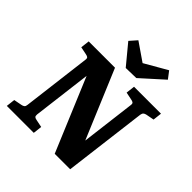

<svg xmlns="http://www.w3.org/2000/svg" viewBox="-207 -919 1063 1063"><g transform="rotate(45 324.0 -387.5)"><path d="M14 0 20 -52 67 -61Q78 -63 84 -68Q90 -73 91 -85L141 -488Q143 -501 137.5 -505.5Q132 -510 120 -512L76 -521L82 -573H288L472 -135L452 -133L496 -488Q498 -501 492.5 -505.5Q487 -510 475 -512L431 -521L437 -573H648L642 -521L595 -512Q585 -510 579 -505Q573 -500 571 -488L510 0H389L192 -470L214 -472L166 -85Q165 -72 170 -67.5Q175 -63 187 -61L231 -52L225 0ZM542 -733 412 -616 331 -614 235 -730 272 -772 378 -699 510 -775Z"/></g></svg>

Font: Rasa
Style: Bold Italic
Weight: 700
Italic angle: -7.10001°
Designer: Anna Giedrys (Yrsa+Rasa design), David Brezina (Yrsa art-direction, Rasa art-direction, design)
Foundry: Rosetta Type Foundry
Version: Version 2.004